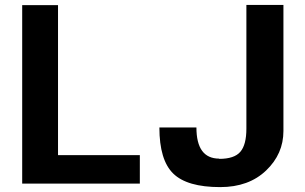

<svg xmlns="http://www.w3.org/2000/svg" viewBox="-20 -743 1236 777"><path d="M867.2 -101.1V-100.1Q928.2 -100.1 952.6 -128.7Q977.1 -157.2 977.1 -222.2V-723.1H1127V-212.9Q1127 -120.1 1057.1 -53.2Q986.8 14.2 871.1 14.2Q737.3 14.2 681.2 -40.5Q625 -95.2 625 -227.1H774.9Q774.9 -101.1 867.2 -101.1ZM545.9 0H69.8V-722.2H214.8V-115.2H545.9Z"/></svg>

Font: Perun
Style: Bold
Weight: 700
Foundry: Copyright (c) Stefan Peev, Context Ltd, 2016
Version: Version 1.0000